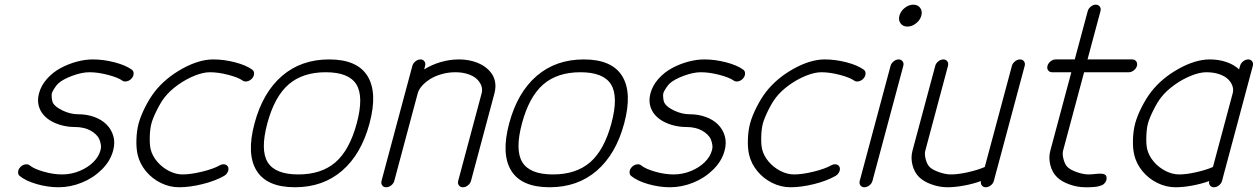

<svg xmlns="http://www.w3.org/2000/svg" viewBox="-20 -789 5300 809"><path d="M144.5 -396.2Q153.3 -429.2 178.2 -457Q203.1 -484.9 235.5 -502.2Q267.8 -519.5 303.2 -529.1Q338.6 -538.6 371.1 -538.6Q416 -538.6 462.6 -526.5Q509.3 -514.4 535.4 -495.4Q543.2 -489.7 543 -478.6Q542.7 -467.5 534.4 -458.3Q526.1 -449 514.5 -446.4Q502.9 -443.8 495.1 -449.5Q476.8 -462.6 434.6 -473.6Q392.3 -484.6 356.7 -484.6Q324.7 -484.6 284.4 -469.6Q244.1 -454.6 225.1 -437Q217.8 -430.2 209 -416.5Q200.2 -402.8 198.5 -396.2Q196.8 -390.1 198.1 -376.1Q199.5 -362.1 203.1 -355.5Q212.6 -337.9 245 -322.8Q277.3 -307.6 309.3 -307.6Q345.9 -307.6 377.2 -296.3Q408.4 -284.9 428.8 -264.5Q449.2 -244.1 457.5 -215.9Q465.8 -187.7 456.5 -153.8Q444.8 -110.1 408.6 -74.3Q372.3 -38.6 324.2 -19.3Q276.1 0 226.8 0Q181.2 0 134.9 -13.3Q88.6 -26.6 63 -47.6Q55.4 -53.7 56.3 -64.8Q57.1 -75.9 65.7 -85Q74.2 -94 85.8 -96.2Q97.4 -98.4 105 -92.3Q123.5 -77.1 164.3 -65.6Q205.1 -54 241.5 -54Q280 -54 315.3 -68.6Q350.6 -83.3 373.3 -106Q396 -128.7 402.8 -153.8Q406.7 -166.3 405 -178.5Q403.3 -190.7 398.6 -201.9Q393.8 -213.1 383.9 -222.5Q374 -231.9 361.3 -239Q348.6 -246.1 331.5 -250Q314.5 -253.9 294.9 -253.9Q269 -253.9 244.3 -259.9Q219.5 -265.9 198.1 -277.5Q176.8 -289.1 162.2 -306.3Q147.7 -323.5 142.5 -346.1Q137.2 -368.7 144.5 -396.2Z M941.2 -85Q944.8 -75.7 939.7 -64.7Q934.6 -53.7 923.8 -47.6Q887 -26.6 833.3 -13.3Q779.5 0 734.4 0Q694.6 0 657.8 -18.1Q621.1 -36.1 595.3 -67.1Q569.6 -98.1 560.3 -135.7Q553.7 -162.8 554.8 -200.6Q555.9 -238.3 564.2 -269.3Q572.8 -300.5 591.7 -337.9Q610.6 -375.2 631.8 -402.6Q676.8 -460 747.6 -499.3Q818.4 -538.6 878.7 -538.6Q923.6 -538.6 970.2 -526.5Q1016.8 -514.4 1043 -495.4Q1050.8 -489.7 1050.5 -478.6Q1050.3 -467.5 1042 -458.3Q1033.7 -449 1022 -446.4Q1010.3 -443.8 1002.4 -449.5Q984.1 -462.6 942 -473.6Q899.9 -484.6 864.3 -484.6Q836.4 -484.6 800.3 -470.2Q764.2 -455.8 729.6 -431.2Q695.1 -406.5 673.1 -378.2Q658 -358.9 641.1 -325.3Q624.3 -291.7 618.2 -269.3Q612.1 -246.8 611.1 -213.3Q610.1 -179.7 614.7 -160.4Q621.6 -132.1 642.8 -107.4Q664.1 -82.8 692.6 -68.4Q721.2 -54 748.8 -54Q784.2 -54 832 -65.8Q879.9 -77.6 905.8 -92.3Q916.5 -98.4 927 -96.2Q937.5 -94 941.2 -85Z M1106.4 -269.3Q1076.2 -156.5 1108 -105.2Q1139.9 -54 1237.1 -54Q1334.2 -54 1393.6 -105.3Q1452.9 -156.7 1483.2 -269.3Q1513.4 -382.1 1481.6 -433.3Q1449.7 -484.6 1352.5 -484.6Q1255.4 -484.6 1196 -433.2Q1136.7 -381.8 1106.4 -269.3ZM1061.2 -69.8Q1017.8 -139.6 1052.5 -269.3Q1087.2 -398.9 1168 -468.8Q1248.8 -538.6 1366.9 -538.6Q1485.1 -538.6 1528.4 -468.8Q1571.8 -398.9 1537.1 -269.3Q1502.4 -139.6 1421.6 -69.8Q1340.8 0 1222.7 0Q1104.5 0 1061.2 -69.8Z M1910.6 -26.9 2009.5 -396.2Q2013.7 -411.9 2008.2 -427.5Q2002.7 -443.1 1989.1 -455.9Q1975.6 -468.8 1951.9 -476.7Q1928.2 -484.6 1898.7 -484.6Q1869.1 -484.6 1841.1 -476.7Q1813 -468.8 1792.6 -455.9Q1772.2 -443.1 1758.3 -427.5Q1744.4 -411.9 1740.2 -396.2L1641.4 -26.9Q1638.4 -15.9 1628.3 -7.9Q1618.2 0 1607.2 0Q1596.2 0 1590.5 -7.9Q1584.7 -15.9 1587.6 -26.9Q1609.1 -107.7 1652.5 -269.2Q1695.8 -430.7 1717.5 -511.5Q1720.5 -522.5 1730.5 -530.5Q1740.5 -538.6 1751.5 -538.6Q1762.5 -538.6 1768.3 -530.5Q1774.2 -522.5 1771.2 -511.5L1767.3 -496.6Q1799.3 -516.6 1837.4 -527.6Q1875.5 -538.6 1913.1 -538.6Q1941.9 -538.6 1967.9 -532.1Q1993.9 -525.6 2014.3 -513.3Q2034.7 -501 2048.3 -483.5Q2062 -466.1 2066 -444.1Q2070.1 -422.1 2063.5 -396.2L1964.6 -26.9Q1961.7 -15.9 1951.5 -7.9Q1941.4 0 1930.4 0Q1919.4 0 1913.6 -7.9Q1907.7 -15.9 1910.6 -26.9Z M2179.4 -269.3Q2149.2 -156.5 2181 -105.2Q2212.9 -54 2310.1 -54Q2407.2 -54 2466.6 -105.3Q2525.9 -156.7 2556.2 -269.3Q2586.4 -382.1 2554.6 -433.3Q2522.7 -484.6 2425.5 -484.6Q2328.4 -484.6 2269 -433.2Q2209.7 -381.8 2179.4 -269.3ZM2134.2 -69.8Q2090.8 -139.6 2125.5 -269.3Q2160.2 -398.9 2241 -468.8Q2321.8 -538.6 2439.9 -538.6Q2558.1 -538.6 2601.4 -468.8Q2644.8 -398.9 2610.1 -269.3Q2575.4 -139.6 2494.6 -69.8Q2413.8 0 2295.7 0Q2177.5 0 2134.2 -69.8Z M2720.9 -396.2Q2729.7 -429.2 2754.6 -457Q2779.5 -484.9 2811.9 -502.2Q2844.2 -519.5 2879.6 -529.1Q2915 -538.6 2947.5 -538.6Q2992.4 -538.6 3039.1 -526.5Q3085.7 -514.4 3111.8 -495.4Q3119.6 -489.7 3119.4 -478.6Q3119.1 -467.5 3110.8 -458.3Q3102.5 -449 3090.9 -446.4Q3079.3 -443.8 3071.5 -449.5Q3053.2 -462.6 3011 -473.6Q2968.8 -484.6 2933.1 -484.6Q2901.1 -484.6 2860.8 -469.6Q2820.6 -454.6 2801.5 -437Q2794.2 -430.2 2785.4 -416.5Q2776.6 -402.8 2774.9 -396.2Q2773.2 -390.1 2774.5 -376.1Q2775.9 -362.1 2779.5 -355.5Q2789.1 -337.9 2821.4 -322.8Q2853.8 -307.6 2885.7 -307.6Q2922.4 -307.6 2953.6 -296.3Q2984.9 -284.9 3005.2 -264.5Q3025.6 -244.1 3033.9 -215.9Q3042.2 -187.7 3033 -153.8Q3021.2 -110.1 2985 -74.3Q2948.7 -38.6 2900.6 -19.3Q2852.5 0 2803.2 0Q2757.6 0 2711.3 -13.3Q2665 -26.6 2639.4 -47.6Q2631.8 -53.7 2632.7 -64.8Q2633.5 -75.9 2642.1 -85Q2650.6 -94 2662.2 -96.2Q2673.8 -98.4 2681.4 -92.3Q2700 -77.1 2740.7 -65.6Q2781.5 -54 2817.9 -54Q2856.4 -54 2891.7 -68.6Q2927 -83.3 2949.7 -106Q2972.4 -128.7 2979.2 -153.8Q2983.2 -166.3 2981.4 -178.5Q2979.7 -190.7 2975 -201.9Q2970.2 -213.1 2960.3 -222.5Q2950.4 -231.9 2937.7 -239Q2925 -246.1 2908 -250Q2890.9 -253.9 2871.3 -253.9Q2845.5 -253.9 2820.7 -259.9Q2795.9 -265.9 2774.5 -277.5Q2753.2 -289.1 2738.6 -306.3Q2724.1 -323.5 2718.9 -346.1Q2713.6 -368.7 2720.9 -396.2Z M3517.6 -85Q3521.2 -75.7 3516.1 -64.7Q3511 -53.7 3500.2 -47.6Q3463.4 -26.6 3409.7 -13.3Q3356 0 3310.8 0Q3271 0 3234.3 -18.1Q3197.5 -36.1 3171.8 -67.1Q3146 -98.1 3136.7 -135.7Q3130.1 -162.8 3131.2 -200.6Q3132.3 -238.3 3140.6 -269.3Q3149.2 -300.5 3168.1 -337.9Q3187 -375.2 3208.3 -402.6Q3253.2 -460 3324 -499.3Q3394.8 -538.6 3455.1 -538.6Q3500 -538.6 3546.6 -526.5Q3593.3 -514.4 3619.4 -495.4Q3627.2 -489.7 3627 -478.6Q3626.7 -467.5 3618.4 -458.3Q3610.1 -449 3598.4 -446.4Q3586.7 -443.8 3578.9 -449.5Q3560.5 -462.6 3518.4 -473.6Q3476.3 -484.6 3440.7 -484.6Q3412.8 -484.6 3376.7 -470.2Q3340.6 -455.8 3306 -431.2Q3271.5 -406.5 3249.5 -378.2Q3234.4 -358.9 3217.5 -325.3Q3200.7 -291.7 3194.6 -269.3Q3188.5 -246.8 3187.5 -213.3Q3186.5 -179.7 3191.2 -160.4Q3198 -132.1 3219.2 -107.4Q3240.5 -82.8 3269 -68.4Q3297.6 -54 3325.2 -54Q3360.6 -54 3408.4 -65.8Q3456.3 -77.6 3482.2 -92.3Q3492.9 -98.4 3503.4 -96.2Q3513.9 -94 3517.6 -85Z M3786.1 -511.5 3656.2 -26.9Q3653.3 -15.9 3643.2 -7.9Q3633.1 0 3622.1 0Q3611.1 0 3605.3 -7.9Q3599.6 -15.9 3602.5 -26.9L3732.4 -511.5Q3735.4 -522.5 3745.4 -530.5Q3755.4 -538.6 3766.4 -538.6Q3777.3 -538.6 3783.2 -530.5Q3789.1 -522.5 3786.1 -511.5ZM3774.5 -690.6Q3764.6 -704.1 3769.8 -723.1Q3774.9 -742.2 3792.1 -755.7Q3809.3 -769.3 3828.4 -769.3Q3847.4 -769.3 3857.3 -755.7Q3867.2 -742.2 3862.1 -723.1Q3856.9 -704.1 3839.7 -690.6Q3822.5 -677 3803.5 -677Q3784.4 -677 3774.5 -690.6Z M3974.4 -511.5 3878.7 -153.8Q3874.8 -139.9 3880.4 -118.2Q3886 -96.4 3897.2 -85.2Q3908.9 -73.5 3936.5 -63.7Q3964.1 -54 3986.3 -54Q4017.3 -54 4058.8 -63.4Q4100.3 -72.8 4129.4 -85.4L4243.7 -511.5Q4246.6 -522.5 4256.7 -530.5Q4266.8 -538.6 4277.8 -538.6Q4288.8 -538.6 4294.7 -530.5Q4300.5 -522.5 4297.6 -511.5L4179.7 -71.8Q4179.4 -71.3 4179.2 -70.2Q4179 -69.1 4178.7 -68.6L4167.7 -26.9Q4164.8 -15.9 4154.7 -7.9Q4144.5 0 4133.5 0Q4122.8 0 4116.9 -7.7Q4111.1 -15.4 4113.5 -26.1Q4079.3 -13.9 4041.6 -7Q4003.9 0 3971.9 0Q3938.7 0 3905.3 -12Q3871.8 -23.9 3852.5 -43Q3832.8 -62.5 3824.8 -93.4Q3816.9 -124.3 3824.7 -153.8L3920.7 -511.5Q3923.6 -522.5 3933.7 -530.5Q3943.8 -538.6 3954.8 -538.6Q3965.8 -538.6 3971.6 -530.5Q3977.3 -522.5 3974.4 -511.5Z M4567.1 -54Q4573.2 -54 4581.8 -54.7Q4590.3 -55.4 4597.2 -56.2Q4604 -56.9 4611.7 -57.3Q4619.4 -57.6 4624.9 -56.8Q4630.4 -55.9 4634.9 -53.7Q4639.4 -51.5 4641.4 -46.8Q4643.3 -42 4642.6 -34.9Q4641.8 -27.6 4638.1 -22Q4634.3 -16.4 4629.8 -12.7Q4625.2 -9 4617.2 -6.5Q4609.1 -3.9 4603.1 -2.7Q4597.2 -1.5 4586.9 -0.9Q4576.7 -0.2 4571.3 -0.1Q4565.9 0 4555.9 0Q4553.7 0 4552.7 0Q4519.5 0 4486.1 -12Q4452.6 -23.9 4433.3 -43Q4413.6 -62.5 4405.6 -93.4Q4397.7 -124.3 4405.5 -153.8L4494.1 -484.6H4413.3Q4402.3 -484.6 4396.5 -492.6Q4390.6 -500.5 4393.6 -511.5Q4396.5 -522.5 4406.6 -530.5Q4416.7 -538.6 4427.7 -538.6H4508.5L4563.2 -742.2Q4566.2 -753.2 4576.2 -761.2Q4586.2 -769.3 4597.2 -769.3Q4608.2 -769.3 4614 -761.2Q4619.9 -753.2 4616.9 -742.2L4562.3 -538.6H4750.7Q4761.7 -538.6 4767.6 -530.5Q4773.4 -522.5 4770.5 -511.5Q4767.6 -500.5 4757.4 -492.6Q4747.3 -484.6 4736.3 -484.6H4547.9L4459.2 -153.8Q4455.6 -139.9 4461.2 -118.2Q4466.8 -96.4 4478 -85.2Q4489.7 -73.5 4517.3 -63.7Q4544.9 -54 4567.1 -54Z M5077.6 -538.6Q5115.2 -538.6 5147.5 -527.6Q5179.7 -516.6 5200.9 -496.6L5205.1 -511.5Q5208 -522.5 5218.1 -530.5Q5228.3 -538.6 5239.3 -538.6Q5250.2 -538.6 5256 -530.5Q5261.7 -522.5 5258.8 -511.5Q5239 -438 5200 -291.6Q5160.9 -145.3 5141.1 -71.8Q5140.9 -71.3 5140.6 -70.2Q5140.4 -69.1 5140.1 -68.6L5129.2 -26.9Q5126.2 -15.9 5116.1 -7.9Q5106 0 5095 0Q5084.2 0 5078.4 -7.7Q5072.5 -15.4 5075 -26.1Q5040.8 -13.9 5003.1 -7Q4965.3 0 4933.3 0Q4893.6 0 4856.8 -18.1Q4820.1 -36.1 4794.3 -67.1Q4768.6 -98.1 4759.3 -135.7Q4752.7 -162.8 4753.8 -200.6Q4754.9 -238.3 4763.2 -269.3Q4771.7 -300.5 4790.6 -337.9Q4809.6 -375.2 4830.8 -402.6Q4875.7 -460 4946.5 -499.3Q5017.3 -538.6 5077.6 -538.6ZM4947.8 -54Q4978.8 -54 5020.3 -63.4Q5061.8 -72.8 5090.8 -85.4L5174.1 -396.2Q5178.2 -411.9 5172.7 -427.5Q5167.2 -443.1 5153.7 -455.9Q5140.1 -468.8 5116.5 -476.7Q5092.8 -484.6 5063.2 -484.6Q5035.4 -484.6 4999.3 -470.2Q4963.1 -455.8 4928.6 -431.2Q4894 -406.5 4872.1 -378.2Q4856.9 -358.9 4840.1 -325.3Q4823.2 -291.7 4817.1 -269.3Q4811 -246.8 4810.1 -213.3Q4809.1 -179.7 4813.7 -160.4Q4820.6 -132.1 4841.8 -107.4Q4863 -82.8 4891.6 -68.4Q4920.2 -54 4947.8 -54Z"/></svg>

Font: Tecnico
Style: FinoInclinado
Weight: 400
Italic angle: -15°
Version: Version 1.3